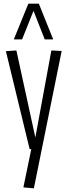

<svg xmlns="http://www.w3.org/2000/svg" viewBox="-20 -810 367 1043"><path d="M107 208 150 0H141L12 -532L69 -536L172 -63L259 -536L315 -533L164 213ZM55 -596 134 -790H191L269 -596H223L162 -751L100 -596Z"/></svg>

Font: Georama Condensed Light
Style: Regular
Weight: 300
Width: 3
Designer: Jean-Baptiste Levee
Foundry: Production Type
Version: Version 1.000